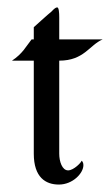

<svg xmlns="http://www.w3.org/2000/svg" viewBox="-20 -496 296 516"><path d="M133.8 -476.1C129.9 -476.1 126 -473.1 118.2 -464.8C111.8 -460 70.8 -422.9 70.8 -422.9V-390.1H64.9C49.8 -371.1 41 -352.1 12.2 -333H70.8V-83C70.8 -19 103 0 138.2 0C175.8 0 204.1 -30.8 204.1 -51.8C204.1 -62 199.2 -64 199.2 -64C199.2 -60.1 178.2 -38.1 163.1 -38.1C147 -38.1 139.2 -62 139.2 -83V-333C206.1 -333 220.2 -375 255.9 -390.1H139.2V-449.2C139.2 -461.9 138.2 -476.1 133.8 -476.1Z"/></svg>

Font: Pierce
Style: Roman
Weight: 500
Version: Version 0.2.0